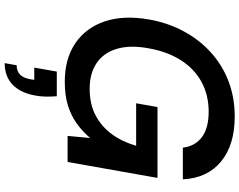

<svg xmlns="http://www.w3.org/2000/svg" viewBox="-121 -631 1020 818"><g transform="rotate(90 389.0 -222.0)"><path d="M329 12Q230 12 164 -33Q98 -78 71 -158.5Q44 -239 63 -347Q77 -427 113 -494Q149 -561 203 -610Q257 -659 326 -685.5Q395 -712 476 -712Q598 -712 668.5 -653.5Q739 -595 744 -491H609Q603 -543 564.5 -572Q526 -601 456 -601Q385 -601 329 -570.5Q273 -540 236.5 -482.5Q200 -425 186 -346Q171 -267 188 -210Q205 -153 249 -123.5Q293 -94 358 -94Q424 -94 472 -119.5Q520 -145 552 -189Q584 -233 601 -292H420L436 -383H738L670 0H559L568 -96Q539 -62 504 -37.5Q469 -13 426.5 -0.5Q384 12 329 12ZM249 268 258 217Q284 217 298.5 202Q313 187 318 157L320 142H268L285 46H390Q392 70 391.5 94Q391 118 387 138Q376 200 341 234Q306 268 249 268Z"/></g></svg>

Font: DM Sans 9pt SemiBold
Style: Italic
Weight: 600
Italic angle: -10°
Version: Version 4.004;gftools[0.9.30]